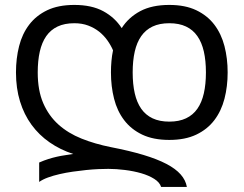

<svg xmlns="http://www.w3.org/2000/svg" viewBox="-20 -549 975 768"><path d="M130.9 -259.3Q130.9 -187.5 152.8 -136.7Q174.8 -85.9 213.6 -51Q252.4 -16.1 306.2 5.4Q359.9 26.9 423.8 39.6Q499 54.2 554 70.8Q608.9 87.4 645.8 106.7Q682.6 126 702.6 148.7Q722.7 171.4 727.5 198.7H624.5Q618.7 180.2 596.9 166.5Q575.2 152.8 544.9 144Q514.6 135.3 479.7 130.9Q444.8 126.5 413.6 126.5Q397 126.5 373.8 127.4Q350.6 128.4 324.5 131.1Q298.3 133.8 271 137.7Q243.7 141.6 218.3 147.5Q192.9 153.3 171.6 161.1Q150.4 168.9 136.7 178.7V101.1Q156.7 92.3 174.1 86.9Q191.4 81.5 207.5 77.9Q223.6 74.2 239.5 72Q255.4 69.8 272.9 66.9Q220.7 49.8 178.5 20.5Q136.2 -8.8 106.2 -49.8Q76.2 -90.8 60.1 -143.3Q43.9 -195.8 43.9 -259.3Q43.9 -315.4 56.4 -364.5Q68.8 -413.6 96.7 -450.2Q124.5 -486.8 168.9 -508.1Q213.4 -529.3 277.3 -529.3Q346.7 -529.3 393.1 -504.2Q439.5 -479 466.8 -436.5Q493.7 -479 540.5 -504.2Q587.4 -529.3 657.2 -529.3Q720.7 -529.3 765.1 -508.1Q809.6 -486.8 837.4 -450.2Q865.2 -413.6 877.9 -364.5Q890.6 -315.4 890.6 -259.3Q890.6 -203.1 877.9 -154.1Q865.2 -105 837.4 -68.4Q809.6 -31.7 765.1 -10.5Q720.7 10.7 657.2 10.7Q593.3 10.7 548.8 -10.5Q504.4 -31.7 476.6 -68.4Q448.7 -105 436.3 -154.1Q423.8 -203.1 423.8 -259.3Q423.8 -282.7 425.8 -304.7Q427.7 -326.7 432.1 -347.7Q423.3 -368.2 409.4 -387.7Q395.5 -407.2 376.5 -422.4Q357.4 -437.5 332.8 -446.8Q308.1 -456.1 277.3 -456.1Q238.3 -456.1 210.4 -442.9Q182.6 -429.7 165 -404.5Q147.5 -379.4 139.2 -342.8Q130.9 -306.2 130.9 -259.3ZM510.7 -259.3Q510.7 -212.4 519 -175.8Q527.3 -139.2 544.9 -114Q562.5 -88.9 590.3 -75.7Q618.2 -62.5 657.2 -62.5Q696.3 -62.5 724.1 -75.7Q752 -88.9 769.5 -114Q787.1 -139.2 795.4 -175.8Q803.7 -212.4 803.7 -259.3Q803.7 -306.2 795.4 -342.8Q787.1 -379.4 769.5 -404.5Q752 -429.7 724.1 -442.9Q696.3 -456.1 657.2 -456.1Q618.2 -456.1 590.3 -442.9Q562.5 -429.7 544.9 -404.5Q527.3 -379.4 519 -342.8Q510.7 -306.2 510.7 -259.3Z"/></svg>

Font: Arian AMU
Style: Regular
Weight: 400
Designer: Ruben Hakobyan (Tarumian)
Foundry: Ruben Hakobyan (Tarumian)
Version: Version 4.003